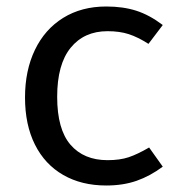

<svg xmlns="http://www.w3.org/2000/svg" viewBox="-20 -559 550 591"><path d="M481 -482 437 -424Q404 -445 376 -454Q348 -463 311 -463Q239 -463 197.5 -412Q156 -361 156 -261Q156 -161 197 -113.5Q238 -66 311 -66Q349 -66 376 -75Q403 -84 439 -105L481 -46Q442 -17 400.5 -2.5Q359 12 307 12Q231 12 174.5 -20.5Q118 -53 87.5 -114Q57 -175 57 -259Q57 -342 87.5 -405.5Q118 -469 174.5 -504Q231 -539 307 -539Q359 -539 399.5 -526Q440 -513 481 -482Z"/></svg>

Font: FiraGOUPP
Style: Medium
Weight: 400
Designer: bBox Type
Foundry: bBox Type GmbH
Version: Version 1.001